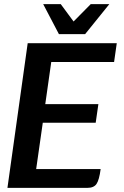

<svg xmlns="http://www.w3.org/2000/svg" viewBox="-20 -909 600 929"><path d="M228 -609 199 -405H456L443 -315H187L155 -91H467Q460 -38 447 -19Q434 0 403 0H16L114 -700H545L532 -609ZM189 -889H274L336 -805L419 -889H509L392 -744H265Z"/></svg>

Font: Krub SemiBold
Style: Italic
Weight: 600
Italic angle: -8°
Designer: Ekaluck Peanpanawate
Foundry: Cadson Demak Co.,Ltd.
Version: Version 1.000; ttfautohint (v1.6)